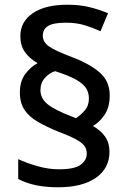

<svg xmlns="http://www.w3.org/2000/svg" viewBox="-20 -785 544 812"><path d="M64 -394Q64 -441 86.5 -471.5Q109 -502 139 -518Q104 -538 85 -565.5Q66 -593 66 -632Q66 -693 118.5 -729Q171 -765 264 -765Q318 -765 358 -755Q398 -745 437 -729L405 -653Q372 -668 337.5 -678.5Q303 -689 259 -689Q205 -689 183 -675Q161 -661 161 -634Q161 -607 187.5 -588.5Q214 -570 283 -544Q358 -516 401 -479Q444 -442 444 -382Q444 -332 423 -300.5Q402 -269 373 -252Q407 -233 425 -206.5Q443 -180 443 -143Q443 -73 385.5 -33Q328 7 226 7Q172 7 130.5 -2Q89 -11 57 -28V-112Q91 -96 138 -82.5Q185 -69 229 -69Q296 -69 321.5 -88.5Q347 -108 347 -135Q347 -153 338 -166.5Q329 -180 303.5 -194.5Q278 -209 227 -228Q176 -249 139.5 -270Q103 -291 83.5 -320.5Q64 -350 64 -394ZM151 -404Q151 -369 181 -344.5Q211 -320 284 -292L301 -285Q321 -298 338.5 -318Q356 -338 356 -369Q356 -393 344 -412Q332 -431 301 -448.5Q270 -466 213 -484Q189 -477 170 -455.5Q151 -434 151 -404Z"/></svg>

Font: Noto Sans Javanese Medium
Style: Regular
Weight: 500
Version: Version 2.004